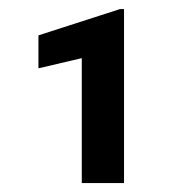

<svg xmlns="http://www.w3.org/2000/svg" viewBox="-20 -730 411 424"><path d="M253.9 -710V-325.7H160.6V-601.6L64.9 -579.1V-651.9L245.1 -710Z"/></svg>

Font: Vazirmatn RD UI SemiBold
Style: Regular
Weight: 600
Designer: Saber Rastikerdar
Foundry: Saber Rastikerdar
Version: Version 33.003